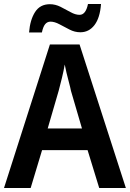

<svg xmlns="http://www.w3.org/2000/svg" viewBox="-20 -938 648 958"><path d="M475 0 417 -189H190L133 0H0L229 -716H377L608 0ZM334 -485Q331 -501 324.5 -525Q318 -549 312 -574Q306 -599 303 -616Q298 -586 289 -549Q280 -512 273 -486L218 -297H389ZM125 -776Q130 -839 155 -878Q180 -917 229 -917Q256 -917 282 -904Q308 -891 332 -877.5Q356 -864 377 -864Q408 -864 419 -918H484Q479 -849 451.5 -813Q424 -777 381 -777Q353 -777 327 -790.5Q301 -804 276.5 -817Q252 -830 232 -830Q216 -830 205.5 -817.5Q195 -805 189 -776Z"/></svg>

Font: Noto Sans Georgian SemiCondensed SemiBold
Style: Regular
Weight: 600
Width: 4
Designer: Monotype Design Team, Akaki Razmadze
Foundry: Google LLC
Version: Version 2.005; ttfautohint (v1.8.4.7-5d5b)